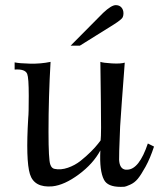

<svg xmlns="http://www.w3.org/2000/svg" viewBox="-20 -716 632 748"><path d="M580 -145Q565 -99 547 -66.5Q529 -34 516.5 -19Q504 -4 487 3.5Q470 11 465 11.5Q460 12 450 12Q399 12 385 -16Q367 -50 371 -130Q343 -78 287 -36.5Q231 5 184 10Q113 16 96.5 -38Q80 -92 90 -257Q92 -273 92 -343Q92 -413 86 -428Q78 -448 37 -445V-473Q55 -469 97 -468Q139 -467 177 -475Q169 -339 169 -203Q169 -93 176 -75Q181 -60 193 -58Q217 -53 244.5 -62.5Q272 -72 294 -89.5Q316 -107 334 -125Q352 -143 362 -156L372 -169Q375 -193 373 -318.5Q371 -444 371 -475Q382 -471 416 -469Q450 -467 466 -472Q466 -470 462.5 -424.5Q459 -379 454.5 -318Q450 -257 448 -223Q443 -100 444 -93Q446 -58 469 -55Q472 -55 476 -55Q522 -56 556 -157ZM461 -664Q461 -656 458.5 -650Q456 -644 447.5 -637.5Q439 -631 437.5 -630Q436 -629 424 -621L291 -538H255L382 -666Q414 -696 431 -696Q445 -696 453 -687Q461 -678 461 -664Z"/></svg>

Font: GFS Artemisia
Style: Regular
Weight: 400
Designer: Takis Katsoulidis and George D. Matthiopoulos
Foundry: Takis Katsoulidis and George D. Matthiopoulos
Version: Version 1.0